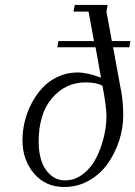

<svg xmlns="http://www.w3.org/2000/svg" viewBox="-20 -749 547 776"><path d="M70.8 -182.1Q70.8 -218.8 79.6 -256.3Q88.4 -293.9 106.9 -329.8Q125.5 -365.7 151.4 -393.8Q177.2 -421.9 214.1 -439Q251 -456.1 293.9 -456.1Q332.5 -456.1 388.2 -435.1L366.2 -558.1H211.9L215.8 -583H359.9L337.9 -702.1H276.9L282.2 -729H415L410.2 -702.1L432.1 -583H506.8L502.9 -558.1H437L471.2 -372.1Q478 -331.5 478 -282.2Q478 -231.4 461.7 -180.9Q445.3 -130.4 415.8 -88.1Q386.2 -45.9 340.1 -19.5Q293.9 6.8 240.2 6.8Q163.6 6.8 117.2 -48.1Q70.8 -103 70.8 -182.1ZM136.2 -174.8Q136.2 -134.8 146.7 -100.8Q157.2 -66.9 182.4 -43.5Q207.5 -20 243.2 -20Q282.2 -20 315.2 -45.2Q348.1 -70.3 368.2 -109.6Q388.2 -148.9 399.2 -193.1Q410.2 -237.3 410.2 -278.8Q410.2 -318.8 394 -402.8Q368.7 -416 326.2 -416Q245.1 -416 190.7 -352.8Q136.2 -289.6 136.2 -174.8Z"/></svg>

Font: Dehuti Alt
Style: Italic
Weight: 400
Version: Version 1.2